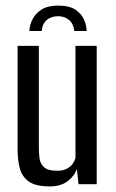

<svg xmlns="http://www.w3.org/2000/svg" viewBox="-20 -659 415 687"><path d="M188 -639Q229 -639 251 -623.5Q273 -608 281.5 -587Q290 -566 290 -548H246Q243 -574 227 -587.5Q211 -601 188 -601Q164 -601 148 -588Q132 -575 129 -548H85Q86 -570 96.5 -590.5Q107 -611 129 -625Q151 -639 188 -639ZM158 8Q107 8 82.5 -10Q58 -28 50.5 -58Q43 -88 43 -123V-495H119V-131Q119 -111 121.5 -92Q124 -73 138 -60.5Q152 -48 184 -48Q207 -48 220.5 -56Q234 -64 241 -74.5Q248 -85 250 -94V-495H326V0H261L255 -55Q247 -30 222.5 -11Q198 8 158 8Z"/></svg>

Font: Alumni Sans Medium
Style: Regular
Weight: 500
Designer: Robert E. Leuschke
Foundry: Robert E. Leuschke
Version: Version 1.018